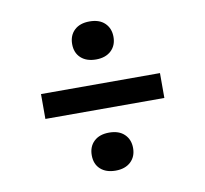

<svg xmlns="http://www.w3.org/2000/svg" viewBox="-64 -707 699 654"><g transform="rotate(-10 286.0 -380.0)"><path d="M285.5 -506.5Q252.5 -506.5 233.2 -524.2Q214 -542 214 -572Q214 -602 233 -620Q252 -638 285.5 -638Q319.5 -638 338.2 -619.8Q357 -601.5 357 -572Q357 -542.5 337.8 -524.5Q318.5 -506.5 285.5 -506.5ZM80 -337V-423H491.5V-337ZM285.5 -122Q252.5 -122 233.2 -139.5Q214 -157 214 -187.5Q214 -217.5 233 -235.5Q252 -253.5 285.5 -253.5Q319.5 -253.5 338.2 -235.2Q357 -217 357 -187.5Q357 -158 337.8 -140Q318.5 -122 285.5 -122Z"/></g></svg>

Font: Encode Sans Expanded Expanded Medium
Style: Regular
Weight: 500
Width: 7
Designer: Multiple Designers
Foundry: Impallari Type
Version: Version 3.000; ttfautohint (v1.8.3) -l 8 -r 50 -G 200 -x 14 